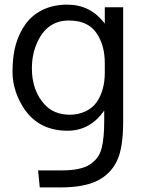

<svg xmlns="http://www.w3.org/2000/svg" viewBox="-20 -567 620 832"><path d="M282.2 -69.8Q319.3 -69.8 350.6 -84.5Q381.8 -99.1 399.4 -125Q434.1 -176.3 434.1 -252V-291.5Q434.6 -372.1 397 -425.3Q359.9 -478 279.8 -478H278.3H277.3Q184.6 -478 141.6 -383.8Q118.2 -332.5 118.2 -270.5Q118.2 -174.8 173.3 -114.3Q213.4 -70.3 282.2 -69.8ZM431.6 -87.9Q370.6 -0.5 272.5 -0.5Q134.3 -0.5 70.3 -119.6Q34.2 -186 34.2 -255.4Q34.2 -324.7 48.6 -374.5Q63 -424.3 91.3 -463.4Q119.6 -502.4 165.8 -524.7Q211.9 -546.9 271.5 -546.9Q372.6 -546.9 434.1 -464.4V-535.6H513.7V-38.6Q513.7 76.2 485.8 132.3Q458 188.5 400.4 216.8Q342.8 245.1 242.7 245.1H152.3L145 171.4H244.6Q246.1 171.4 247.6 171.4Q330.1 171.4 369.1 146Q409.2 120.1 420.4 75.4Q431.6 30.8 431.6 -40.5Z"/></svg>

Font: Oxygen
Style: Normal
Weight: 400
Designer: Vernon Adams
Foundry: Vernon Adams
Version: Version Release 0.2.2 webfont; ttfautohint (v0.8.52-bc40) -l